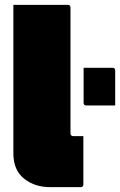

<svg xmlns="http://www.w3.org/2000/svg" viewBox="-20 -770 494 790"><path d="M323 -11Q323 0 312 0H186Q123 0 79 -35Q35 -70 35 -139V-750H259Q270 -750 270 -739V-221Q270 -216 273 -213Q276 -210 281 -210H323ZM454 -336H335Q324 -336 324 -347V-491H443Q454 -491 454 -480Z"/></svg>

Font: Recursive Sn Lnr St XBk
Style: Regular
Weight: 1000
Version: Version 1.079;hotconv 1.0.112;makeotfexe 2.5.65598; ttfautoh